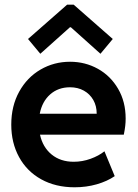

<svg xmlns="http://www.w3.org/2000/svg" viewBox="-20 -795 591 823"><path d="M28.3 -260.7Q28.3 -340.8 62.3 -402.1Q96.2 -463.4 153.8 -496.8Q211.4 -530.3 280.3 -530.3Q345.2 -530.3 399.7 -500Q454.1 -469.7 486.3 -414.3Q518.6 -358.9 518.6 -287.1Q518.6 -270.5 516.8 -255.1Q515.1 -239.7 510.7 -217.8H151.4Q163.1 -164.1 201.2 -132.8Q239.3 -101.6 295.9 -101.6Q333 -101.6 368.2 -114.3Q403.3 -127 427.7 -146.5L471.7 -40Q439.9 -18.1 395 -5.1Q350.1 7.8 299.8 7.8Q218.3 7.8 156.7 -26.4Q95.2 -60.5 61.8 -121.6Q28.3 -182.6 28.3 -260.7ZM394.5 -307.6Q394.5 -340.8 379.9 -366.5Q365.2 -392.1 339.4 -406.5Q313.5 -420.9 280.3 -420.9Q229.5 -420.9 195.1 -390.4Q160.6 -359.9 150.4 -307.6ZM100.1 -627.9 267.6 -774.9H295.9L463.4 -627.9L410.6 -564.5L283.7 -678.2H279.8L152.8 -564.5Z"/></svg>

Font: Reddit Sans
Style: Bold
Weight: 700
Designer: Stephen Hutchings
Foundry: Reddit
Version: Version 1.013